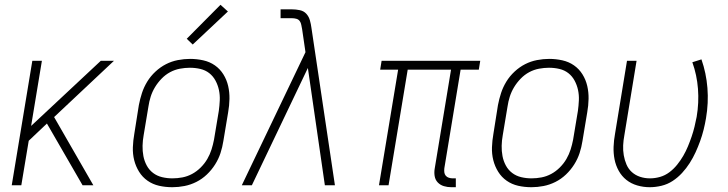

<svg xmlns="http://www.w3.org/2000/svg" viewBox="-20 -774 3040 802"><path d="M29 0 115 -520H155L110 -248L401 -520H456L206 -285L370 0H325L217 -187L176 -258L100 -186L69 0Z M700 8Q671 8 644.5 2Q618 -4 596.5 -19Q575 -34 561 -56.5Q547 -79 540.5 -105Q534 -131 535 -159Q536 -187 541 -215L560 -335Q565 -361 573 -385.5Q581 -410 595 -433Q609 -456 629.5 -475Q650 -494 673.5 -506Q697 -518 723 -523Q749 -528 774 -528Q802 -528 829 -522Q856 -516 877.5 -501Q899 -486 913 -463.5Q927 -441 933 -415Q939 -389 938.5 -361Q938 -333 933 -305L913 -185Q909 -159 901 -134.5Q893 -110 878.5 -87Q864 -64 844 -45Q824 -26 800 -14Q776 -2 750.5 3Q725 8 700 8ZM700 -29Q721 -29 742 -33Q763 -37 782.5 -47.5Q802 -58 818.5 -74.5Q835 -91 846 -110Q857 -129 863.5 -149.5Q870 -170 874 -191L894 -311Q897 -333 898 -355Q899 -377 894.5 -398Q890 -419 880 -437.5Q870 -456 854 -468.5Q838 -481 817 -486Q796 -491 773 -491Q753 -491 731.5 -487Q710 -483 690.5 -472.5Q671 -462 655 -445.5Q639 -429 627.5 -410Q616 -391 609.5 -370.5Q603 -350 600 -329L580 -209Q576 -187 575.5 -165Q575 -143 579 -122Q583 -101 593 -82.5Q603 -64 619.5 -51.5Q636 -39 657 -34Q678 -29 700 -29ZM785 -588 760 -612 901 -754 932 -726Z M990 0 1023 -69 1256 -556 1242 -652Q1240 -661 1238.5 -670Q1237 -679 1232 -686Q1227 -693 1218 -695.5Q1209 -698 1199 -698H1152V-735H1199Q1216 -735 1232.5 -731.5Q1249 -728 1259.5 -716.5Q1270 -705 1274.5 -689Q1279 -673 1281 -657L1379 0H1337L1266 -490L1032 0Z M1865 8Q1849 8 1834 3.5Q1819 -1 1808.5 -12Q1798 -23 1795.5 -39Q1793 -55 1796 -71L1864 -483H1683L1603 0H1563L1643 -483H1568L1574 -520H1986L1980 -483H1904L1836 -71Q1835 -62 1836 -54Q1837 -46 1842 -40Q1847 -34 1855 -31.5Q1863 -29 1871 -29H1884V8Z M2200 8Q2171 8 2144.5 2Q2118 -4 2096.5 -19Q2075 -34 2061 -56.5Q2047 -79 2040.5 -105Q2034 -131 2035 -159Q2036 -187 2041 -215L2060 -335Q2065 -361 2073 -385.5Q2081 -410 2095 -433Q2109 -456 2129.5 -475Q2150 -494 2173.5 -506Q2197 -518 2223 -523Q2249 -528 2274 -528Q2302 -528 2329 -522Q2356 -516 2377.5 -501Q2399 -486 2413 -463.5Q2427 -441 2433 -415Q2439 -389 2438.5 -361Q2438 -333 2433 -305L2413 -185Q2409 -159 2401 -134.5Q2393 -110 2378.5 -87Q2364 -64 2344 -45Q2324 -26 2300 -14Q2276 -2 2250.5 3Q2225 8 2200 8ZM2200 -29Q2221 -29 2242 -33Q2263 -37 2282.5 -47.5Q2302 -58 2318.5 -74.5Q2335 -91 2346 -110Q2357 -129 2363.5 -149.5Q2370 -170 2374 -191L2394 -311Q2397 -333 2398 -355Q2399 -377 2394.5 -398Q2390 -419 2380 -437.5Q2370 -456 2354 -468.5Q2338 -481 2317 -486Q2296 -491 2273 -491Q2253 -491 2231.5 -487Q2210 -483 2190.5 -472.5Q2171 -462 2155 -445.5Q2139 -429 2127.5 -410Q2116 -391 2109.5 -370.5Q2103 -350 2100 -329L2080 -209Q2076 -187 2075.5 -165Q2075 -143 2079 -122Q2083 -101 2093 -82.5Q2103 -64 2119.5 -51.5Q2136 -39 2157 -34Q2178 -29 2200 -29Z M2694 8Q2667 8 2641.5 0.5Q2616 -7 2596.5 -22.5Q2577 -38 2564.5 -60.5Q2552 -83 2547 -108.5Q2542 -134 2543 -161Q2544 -188 2549 -215L2599 -520H2639L2588 -209Q2584 -188 2583 -167Q2582 -146 2585.5 -125.5Q2589 -105 2597 -86.5Q2605 -68 2619.5 -55Q2634 -42 2653.5 -35.5Q2673 -29 2695 -29Q2716 -29 2737 -35Q2758 -41 2776 -54.5Q2794 -68 2808.5 -86Q2823 -104 2834 -123Q2845 -142 2853.5 -162.5Q2862 -183 2869 -203.5Q2876 -224 2881 -244.5Q2886 -265 2890 -286Q2900 -345 2895.5 -403Q2891 -461 2872 -514L2910 -526Q2930 -469 2935 -406.5Q2940 -344 2929 -280Q2925 -256 2919 -232Q2913 -208 2904.5 -184.5Q2896 -161 2885.5 -138Q2875 -115 2861 -93Q2847 -71 2829 -51.5Q2811 -32 2789.5 -18Q2768 -4 2743 2Q2718 8 2694 8Z"/></svg>

Font: Iosevka SS04 XLt Obl
Style: Regular
Weight: 200
Italic angle: -9°
Monospace: yes
Designer: Belleve Invis
Foundry: Belleve Invis
Version: Version 19.0.0; ttfautohint (v1.8.4)